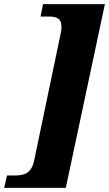

<svg xmlns="http://www.w3.org/2000/svg" viewBox="-77 -780 527 928"><path d="M-57 128H241L430 -760H131L119 -700H160C192 -700 220 -694 220 -651C220 -642 220 -637 218 -626L88 -4C75 59 38 68 -3 68H-43Z"/></svg>

Font: Noto Serif SemiCondensed Black
Style: Italic
Weight: 900
Width: 4
Italic angle: -12°
Designer: Monotype Design Team
Foundry: Monotype Imaging Inc.
Version: Version 2.014